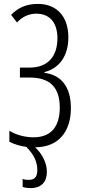

<svg xmlns="http://www.w3.org/2000/svg" viewBox="-20 -744 442 983"><path d="M220 135C220 88 194 42 160 10C276 10 343 -66 343 -191C343 -296 296 -360 208 -371V-375C286 -395 330 -460 330 -553C330 -657 273 -724 174 -724C117 -724 74 -706 37 -668L67 -629C91 -655 124 -674 166 -674C233 -674 274 -630 274 -548C274 -451 221 -398 132 -398H82V-347H132C234 -347 286 -298 286 -194C286 -89 236 -41 151 -41C110 -41 61 -53 28 -75V-18C54 -5 84 4 115 8C156 50 171 87 171 127C171 162 157 177 126 177C114 177 103 175 96 172V213C107 217 120 219 136 219C192 219 220 188 220 135Z"/></svg>

Font: Noto Sans UI Condensed Light
Style: Regular
Weight: 300
Width: 3
Designer: Monotype Design Team
Foundry: Monotype Imaging Inc.
Version: Version 1.901